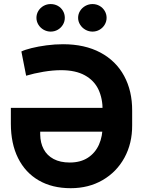

<svg xmlns="http://www.w3.org/2000/svg" viewBox="-20 -940 722 969"><path d="M647 -381.3V-308.2Q647.6 -216.6 608.1 -144.2Q568.5 -71.9 498 -31.1Q427.4 9.8 336.9 9.8Q243.3 9.8 175.5 -29.6Q107.7 -68.9 71.3 -141.9Q34.8 -214.8 34.8 -315.9V-395.7H538.7V-275.4H182.9V-261.3Q183.5 -218.9 200.4 -187.1Q217.3 -155.3 250.6 -137.5Q283.9 -119.8 332 -119.8Q386.3 -119.8 423.4 -143.9Q460.6 -168 479.6 -210.4Q498.5 -252.9 497.9 -308.2V-381.3Q498.5 -442.1 476.9 -488.1Q455.2 -534 408.2 -559.9Q361.3 -585.8 288.4 -585.8Q247.2 -585.8 199.1 -577.8Q151.1 -569.7 111.9 -557.9L87.9 -680.2Q106 -689 139.4 -697.3Q172.7 -705.6 214.6 -711.2Q256.5 -716.8 298.1 -716.8Q407.7 -716.8 486.6 -674.8Q565.5 -632.7 606.5 -556.7Q647.6 -480.7 647 -381.3ZM163.9 -850Q163.9 -869 173.6 -885Q183.4 -901 199.9 -910.3Q216.5 -919.5 235.6 -919.5Q255.5 -919.5 271.8 -910.5Q288.1 -901.4 297.6 -885.4Q307.1 -869.4 307.1 -850Q307.1 -831.5 297.6 -815.5Q288.1 -799.5 271.8 -790Q255.5 -780.5 235.6 -780.5Q216.9 -780.5 200.1 -790Q183.4 -799.5 173.6 -815.7Q163.9 -831.9 163.9 -850ZM374.2 -850Q374.2 -869 384.2 -885Q394.2 -901 411 -910.3Q427.8 -919.5 446.8 -919.5Q466.3 -919.5 482.6 -910.3Q498.9 -901 508.4 -885Q518 -869 518 -850Q518 -831.5 508.4 -815.5Q498.9 -799.5 482.6 -790Q466.3 -780.5 446.8 -780.5Q427.8 -780.5 411 -790Q394.2 -799.5 384.2 -815.7Q374.2 -831.9 374.2 -850Z"/></svg>

Font: Pretendard Std Variable
Style: Regular
Weight: 400
Designer: Base glyphs from Inter by Rasmus Andersson; Hangeul glyphs from Noto Sans CJK(Source Han Sans) by Jang Soo-young and Kan
Foundry: Kil Hyung-jin
Version: Version 1.309;Glyphs 3.2 (3225)